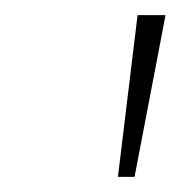

<svg xmlns="http://www.w3.org/2000/svg" viewBox="-20 -783 243 254"><path d="M136 -549 162 -763H199L158 -549Z"/></svg>

Font: Bitter Thin ExtraLight
Style: Italic
Weight: 250
Italic angle: -9°
Version: Version 2.002